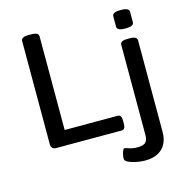

<svg xmlns="http://www.w3.org/2000/svg" viewBox="-128 -825 1126 1159"><g transform="rotate(-15 435.0 -246.0)"><path d="M139 0Q106 0 106 -33V-677Q106 -689 117 -695.5Q128 -702 152 -702H168Q194 -702 204.5 -695.5Q215 -689 215 -677V-92H547Q570 -92 570 -56V-36Q570 0 547 0ZM637 212Q609 212 580.5 206Q552 200 533 190.5Q514 181 514 168Q514 163 515 153.5Q516 144 519 133.5Q522 123 526 115.5Q530 108 535 108Q543 108 563.5 115.5Q584 123 613 123Q647 123 662.5 110.5Q678 98 678 62V-500Q678 -512 688.5 -518.5Q699 -525 724 -525H737Q762 -525 772.5 -518.5Q783 -512 783 -500V72Q783 117 765.5 148.5Q748 180 715.5 196Q683 212 637 212ZM729 -589Q700 -589 688 -595.5Q676 -602 676 -614V-679Q676 -691 688 -697.5Q700 -704 729 -704Q757 -704 769 -697.5Q781 -691 781 -679V-614Q781 -602 769 -595.5Q757 -589 729 -589Z"/></g></svg>

Font: Asap Expanded Medium
Style: Regular
Weight: 500
Width: 7
Designer: Pablo Cosgaya
Foundry: Omnibus-Type
Version: Version 3.001